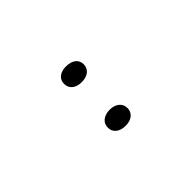

<svg xmlns="http://www.w3.org/2000/svg" viewBox="26 -914 490 490"><g transform="rotate(45 271.0 -668.5)"><path d="M163 -668C163 -648 173 -633 191 -633C209 -633 220 -647 220 -668C220 -690 209 -704 191 -704C173 -704 163 -689 163 -668ZM320 -669C320 -648 331 -633 349 -633C367 -633 378 -647 378 -669C378 -690 367 -704 349 -704C331 -704 320 -689 320 -669Z"/></g></svg>

Font: Noto Sans Tamil Condensed ExtraLight
Style: Regular
Weight: 200
Width: 3
Designer: Jelle Bosma - Monotype Design Team
Foundry: Monotype Imaging Inc.
Version: Version 2.004